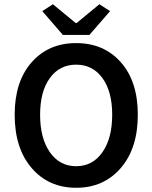

<svg xmlns="http://www.w3.org/2000/svg" viewBox="-20 -868 714 900"><path d="M336.9 12.2Q208 12.2 128.4 -80.3Q48.8 -172.9 48.8 -330.1Q48.8 -485.8 128.2 -575.9Q207.5 -666 336.9 -666Q466.8 -666 546.4 -576.2Q626 -486.3 626 -330.1Q626 -172.9 546.1 -80.3Q466.3 12.2 336.9 12.2ZM505.9 -330.1Q505.9 -439 460.2 -502Q414.6 -564.9 336.9 -564.9Q259.3 -564.9 213.6 -502Q168 -439 168 -330.1Q168 -219.7 213.9 -154.3Q259.8 -88.9 336.9 -88.9Q414.1 -88.9 460 -154.3Q505.9 -219.7 505.9 -330.1ZM274.9 -704.1 178.2 -815.9 228 -848.1 335 -759.8H338.9L445.8 -848.1L496.1 -815.9L398.9 -704.1Z"/></svg>

Font: Toshiba Sans Medium
Style: Regular
Weight: 500
Designer: Paul D. Hunt
Foundry: Toshiba Corporation
Version: Version 2.020;PS 2.0;hotconv 1.0.86;makeotf.lib2.5.63406